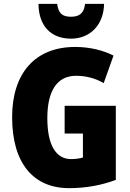

<svg xmlns="http://www.w3.org/2000/svg" viewBox="-20 -968 677 998"><path d="M521 -948H422C417 -897 390 -881 349 -881C304 -881 284 -898 277 -948H180C181 -831 247 -767 349 -767C448 -767 519 -838 521 -948ZM316 -418V-274H411V-149C394 -144 370 -141 350 -141C270 -141 226 -215 226 -354C226 -490 273 -574 375 -574C428 -574 476 -561 519 -536L570 -679C520 -705 449 -724 371 -724C162 -724 43 -587 43 -359C43 -119 154 10 339 10C426 10 508 -5 582 -33V-418Z"/></svg>

Font: Noto Sans Devanagari Condensed Black
Style: Regular
Weight: 900
Width: 3
Designer: Jelle Bosma - Monotype Design Team
Foundry: Monotype Imaging Inc.
Version: Version 2.004